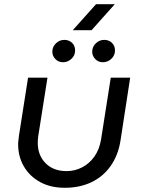

<svg xmlns="http://www.w3.org/2000/svg" viewBox="-20 -878 670 910"><path d="M597 -510 551 -211Q540 -142 504.5 -91.5Q469 -41 413.5 -14.5Q358 12 287 12Q219 12 169.5 -15.5Q120 -43 93 -89.5Q66 -136 66 -194Q66 -204 67.5 -215Q69 -226 70 -236L113 -510H205L161 -231Q160 -223 159.5 -215.5Q159 -208 159 -201Q159 -142 196 -104.5Q233 -67 296 -67Q334 -67 368.5 -84.5Q403 -102 427 -135.5Q451 -169 459 -217L505 -510ZM468 -583Q446 -583 431.5 -598Q417 -613 417 -633Q417 -656 434 -672.5Q451 -689 474 -689Q496 -689 510.5 -675Q525 -661 525 -639Q525 -615 507.5 -599Q490 -583 468 -583ZM279 -583Q257 -583 242.5 -598Q228 -613 228 -633Q228 -656 245 -672.5Q262 -689 285 -689Q307 -689 321.5 -675Q336 -661 336 -639Q336 -615 318.5 -599Q301 -583 279 -583ZM325 -735 435 -858H524L414 -735Z"/></svg>

Font: MuseoModerno
Style: Italic
Weight: 400
Italic angle: -9°
Designer: Pablo Cosgaya, Héctor Gatti, Marcela Romero, and the Authors of The MuseoModerno Project.
Foundry: Omnibus-Type Team
Version: Version 1.003